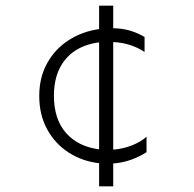

<svg xmlns="http://www.w3.org/2000/svg" viewBox="-20 -580 688 680"><path d="M331 80V-2Q270 -9 222 -40.5Q174 -72 146.5 -123Q119 -174 119 -240Q119 -305.5 146.8 -355.8Q174.5 -406 222.5 -437.2Q270.5 -468.5 331 -477V-560H381V-480Q412.5 -479.5 439.5 -471.8Q466.5 -464 492 -449V-396Q469.5 -411 441.8 -420.2Q414 -429.5 381 -431V-50Q418 -53 449.5 -66Q481 -79 499 -96V-41Q472 -24 443 -13.8Q414 -3.5 381 -1V80ZM331 -51V-430Q281 -423.5 245.2 -399.8Q209.5 -376 190.2 -336Q171 -296 171 -241Q171 -158 213.5 -109.5Q256 -61 331 -51Z"/></svg>

Font: Geologica-Sharp
Style: Regular
Weight: 100
Designer: Sindre Bremnes, Frode Helland
Foundry: Monokrom Skriftforlag AS
Version: Version 1.010;gftools[0.9.28]